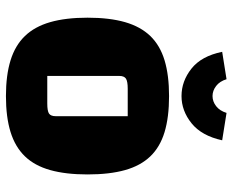

<svg xmlns="http://www.w3.org/2000/svg" viewBox="-86 -654 753 621"><g transform="rotate(90 290.5 -343.5)"><path d="M290.7 13.8Q223.4 13.8 175.2 -1.1Q127 -16 96.5 -47.6Q66.1 -79.1 51.6 -129.4Q37.2 -179.6 37.2 -250Q37.2 -321.2 51.6 -371.4Q66.1 -421.6 96.5 -453.2Q127 -484.7 175.2 -499.3Q223.4 -513.8 290.7 -513.8Q359 -513.8 407.2 -499.3Q455.4 -484.7 485.7 -453.2Q516 -421.6 530.1 -371.5Q544.2 -321.4 544.2 -250Q544.2 -179.6 530.1 -129.4Q516 -79.1 485.6 -47.6Q455.1 -16 406.9 -1.1Q358.7 13.8 290.7 13.8ZM225.6 -119.9H314.6Q339.1 -119.9 347.4 -125.6Q355.8 -131.4 355.8 -147.2V-380.1H266.7Q243.3 -380.1 234.4 -374.4Q225.6 -368.6 225.6 -352.8ZM290.7 -554.1Q242.6 -554.1 202 -586.2Q161.4 -618.3 147.6 -685.6L236.2 -699.7Q242.9 -677.7 258 -666.1Q273.2 -654.4 290.7 -654.4Q308.4 -654.4 323.4 -666.1Q338.4 -677.7 345.2 -699.7L433.8 -685.6Q419.2 -619.2 378.9 -586.7Q338.5 -554.1 290.7 -554.1Z"/></g></svg>

Font: Changa
Style: Regular
Weight: 400
Designer: Eduardo Rodriguez Tunni
Foundry: Eduardo Rodriguez Tunni
Version: Version 3.003